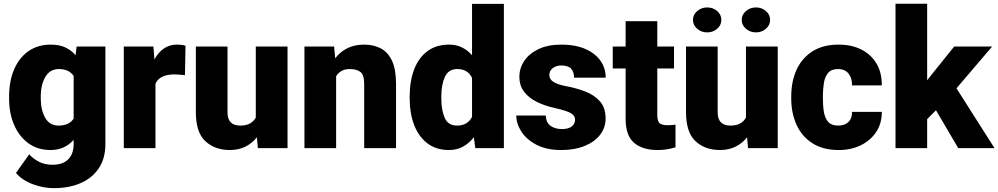

<svg xmlns="http://www.w3.org/2000/svg" viewBox="-20 -770 5189 998"><path d="M27.3 -257.8V-268.1Q27.3 -348.6 53.5 -409.4Q79.6 -470.2 128.2 -504.2Q176.8 -538.1 243.7 -538.1Q288.6 -538.1 319.8 -523.4Q351.1 -508.8 372.6 -482.9L378.4 -528.3H527.8V-20.5Q527.8 52.7 494.1 103.8Q460.4 154.8 400.1 181.4Q339.8 208 259.3 208Q206.1 208 150.9 187.7Q95.7 167.5 63 128.9L131.8 32.2Q151.9 54.7 182.1 70.6Q212.4 86.4 253.4 86.4Q306.6 86.4 334.7 58.1Q362.8 29.8 362.8 -21.5V-43Q340.8 -18.1 311 -4.2Q281.2 9.8 242.7 9.8Q176.3 9.8 127.9 -25.1Q79.6 -60.1 53.5 -120.6Q27.3 -181.2 27.3 -257.8ZM191.9 -268.1V-257.8Q191.9 -198.7 214.8 -158Q237.8 -117.2 284.7 -117.2Q338.4 -117.2 362.8 -153.3V-375Q339.4 -411.1 285.6 -411.1Q239.7 -411.1 215.8 -370.4Q191.9 -329.6 191.9 -268.1Z M944.3 -532.2 941.4 -379.4Q931.6 -380.4 915 -381.8Q898.4 -383.3 887.2 -383.3Q810.1 -383.3 788.1 -335V0H623.5V-528.3H777.3L782.7 -460.9Q802.2 -497.6 831.8 -517.8Q861.3 -538.1 898.9 -538.1Q926.3 -538.1 944.3 -532.2Z M1320.3 0 1315.4 -56.6Q1291 -25.4 1255.6 -7.8Q1220.2 9.8 1174.8 9.8Q1096.7 9.8 1047.4 -36.1Q998 -82 998 -186.5V-528.3H1162.6V-185.5Q1162.6 -117.2 1229 -117.2Q1259.8 -117.2 1279.3 -128.2Q1298.8 -139.2 1309.6 -158.7V-528.3H1474.6V0Z M1798.3 -411.1Q1772.5 -411.1 1755.1 -401.1Q1737.8 -391.1 1727.1 -373.5V0H1562.5V-528.3H1716.8L1722.2 -466.8Q1777.3 -538.1 1872.6 -538.1Q1921.9 -538.1 1959.2 -518.6Q1996.6 -499 2017.6 -454.1Q2038.6 -409.2 2038.6 -332.5V0H1873V-333Q1873 -380.9 1853.5 -396Q1834 -411.1 1798.3 -411.1Z M2109.4 -257.8V-268.1Q2109.4 -348.6 2132.8 -409.4Q2156.2 -470.2 2201.9 -504.2Q2247.6 -538.1 2314.9 -538.1Q2352.1 -538.1 2381.6 -523.4Q2411.1 -508.8 2433.6 -482.9V-750H2599.1V0H2450.7L2442.9 -56.6Q2418.9 -25.9 2387.2 -8.1Q2355.5 9.8 2314 9.8Q2247.1 9.8 2201.4 -25.1Q2155.8 -60.1 2132.6 -120.6Q2109.4 -181.2 2109.4 -257.8ZM2273.9 -268.1V-257.8Q2273.9 -198.7 2291.3 -158Q2308.6 -117.2 2356 -117.2Q2410.6 -117.2 2433.6 -162.6V-365.2Q2411.6 -411.1 2356.9 -411.1Q2311 -411.1 2292.5 -370.4Q2273.9 -329.6 2273.9 -268.1Z M2969.2 -148.4Q2969.2 -168.5 2948 -181.4Q2926.8 -194.3 2865.7 -208Q2814 -219.2 2771.7 -239.7Q2729.5 -260.3 2704.6 -292.5Q2679.7 -324.7 2679.7 -371.1Q2679.7 -416 2705.3 -453.9Q2731 -491.7 2779.5 -514.9Q2828.1 -538.1 2897.5 -538.1Q3003.9 -538.1 3066.2 -490.2Q3128.4 -442.4 3128.4 -366.2H2963.9Q2963.9 -396.5 2948.5 -413.1Q2933.1 -429.7 2897 -429.7Q2871.6 -429.7 2853.5 -416Q2835.4 -402.3 2835.4 -379.4Q2835.4 -358.4 2856.4 -344.5Q2877.4 -330.6 2923.8 -321.8Q2977.1 -312 3023.4 -293.9Q3069.8 -275.9 3098.9 -242.7Q3127.9 -209.5 3127.9 -153.3Q3127.9 -106.9 3099.6 -69.8Q3071.3 -32.7 3019.5 -11.5Q2967.8 9.8 2897 9.8Q2821.3 9.8 2769 -17.3Q2716.8 -44.4 2690.2 -85.7Q2663.6 -127 2663.6 -169.4H2816.9Q2818.4 -132.8 2841.6 -116Q2864.7 -99.1 2901.4 -99.1Q2934.6 -99.1 2951.9 -112.8Q2969.2 -126.5 2969.2 -148.4Z M3483.4 -528.3V-414.1H3396.5V-172.4Q3396.5 -141.1 3408.2 -130.1Q3419.9 -119.1 3450.2 -119.1Q3464.4 -119.1 3473.6 -119.9Q3482.9 -120.6 3491.2 -122.1V-4.4Q3447.8 9.8 3398.4 9.8Q3318.8 9.8 3275.4 -28.1Q3231.9 -65.9 3231.9 -151.9V-414.1H3165V-528.3H3231.9V-659.7H3396.5V-528.3Z M3868.2 0 3863.3 -56.6Q3838.9 -25.4 3803.5 -7.8Q3768.1 9.8 3722.7 9.8Q3644.5 9.8 3595.2 -36.1Q3545.9 -82 3545.9 -186.5V-528.3H3710.4V-185.5Q3710.4 -117.2 3776.9 -117.2Q3807.6 -117.2 3827.1 -128.2Q3846.7 -139.2 3857.4 -158.7V-528.3H4022.5V0ZM3582 -666.5Q3582 -693.8 3604 -712.6Q3626 -731.4 3655.8 -731.4Q3686 -731.4 3707.8 -712.6Q3729.5 -693.8 3729.5 -666.5Q3729.5 -639.2 3707.8 -620.4Q3686 -601.6 3655.8 -601.6Q3626 -601.6 3604 -620.4Q3582 -639.2 3582 -666.5ZM3835.4 -666.5Q3835.4 -693.8 3857.4 -712.6Q3879.4 -731.4 3909.2 -731.4Q3939.5 -731.4 3961.2 -712.6Q3982.9 -693.8 3982.9 -666.5Q3982.9 -639.2 3961.2 -620.4Q3939.5 -601.6 3909.2 -601.6Q3879.4 -601.6 3857.4 -620.4Q3835.4 -639.2 3835.4 -666.5Z M4336.4 -117.2Q4371.1 -117.2 4390.4 -136Q4409.7 -154.8 4408.7 -188.5H4563.5Q4564 -128.9 4534.4 -84.2Q4504.9 -39.6 4454.3 -14.9Q4403.8 9.8 4340.3 9.8Q4257.8 9.8 4202.9 -25.4Q4147.9 -60.5 4120.4 -121.3Q4092.8 -182.1 4092.8 -258.3V-269.5Q4092.8 -346.2 4120.1 -406.7Q4147.5 -467.3 4202.4 -502.7Q4257.3 -538.1 4339.4 -538.1Q4405.3 -538.1 4455.8 -513.2Q4506.3 -488.3 4535.2 -440.9Q4564 -393.6 4563.5 -326.2H4408.7Q4409.7 -361.8 4391.4 -386.5Q4373 -411.1 4335.4 -411.1Q4301.8 -411.1 4284.9 -391.6Q4268.1 -372.1 4262.7 -339.8Q4257.3 -307.6 4257.3 -269.5V-258.3Q4257.3 -219.2 4262.7 -187.3Q4268.1 -155.3 4285.2 -136.2Q4302.2 -117.2 4336.4 -117.2Z M4960.9 0 4845.2 -196.8 4799.3 -150.9V0H4634.8V-750.5H4799.3V-352.5L4815.9 -374L4939.9 -528.3H5137.2L4951.7 -311L5149.4 0Z"/></svg>

Font: Vazirmatn UI Black
Style: Regular
Weight: 900
Designer: Saber Rastikerdar
Foundry: Saber Rastikerdar
Version: Version 33.003